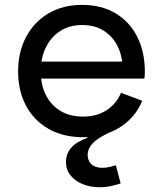

<svg xmlns="http://www.w3.org/2000/svg" viewBox="-20 -566 679 806"><path d="M329.5 10Q245 10 183.5 -25.2Q122 -60.5 89 -122.8Q56 -185 56 -266Q56 -347.5 89.5 -410.8Q123 -474 183.5 -509.8Q244 -545.5 324.5 -545.5Q406 -545.5 465.2 -510Q524.5 -474.5 556.2 -411.5Q588 -348.5 588 -266Q588 -254 587.5 -247.2Q587 -240.5 586 -236H493Q494 -243.5 494.5 -252.2Q495 -261 495 -273Q495 -327.5 474.8 -369.8Q454.5 -412 416.5 -436.5Q378.5 -461 324.5 -461Q272.5 -461 233.5 -436.2Q194.5 -411.5 172.8 -367.5Q151 -323.5 151 -266Q151 -210.5 172.2 -167.8Q193.5 -125 233.2 -100.8Q273 -76.5 328.5 -76.5Q386 -76.5 427.2 -103.2Q468.5 -130 488 -176.5L577 -143Q548 -72 482.5 -31Q417 10 329.5 10ZM115.5 -236V-307.5H558L586 -236ZM466.5 128 486.5 204Q473 208.5 449.8 214.2Q426.5 220 397.5 220Q360.5 220 328.5 207.5Q296.5 195 276.8 171.2Q257 147.5 257 113.5Q257 80.5 278 55.2Q299 30 347 12.5V-24L459 -18.5Q398 7.5 373 31.8Q348 56 348 84.5Q348 108.5 363.8 123.5Q379.5 138.5 410 138.5Q425 138.5 439.5 135Q454 131.5 466.5 128Z"/></svg>

Font: Hepta Slab ExtraLight Medium
Style: Regular
Weight: 500
Version: Version 1.100